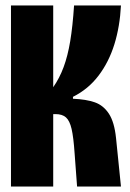

<svg xmlns="http://www.w3.org/2000/svg" viewBox="-20 -680 474 700"><path d="M20 -660H174V-362Q197 -395 212 -435.5Q227 -476 236 -530Q245 -584 250 -660H421Q417 -583 397 -518.5Q377 -454 339.5 -404.5Q302 -355 246 -327V-320Q294 -318 325.5 -307Q357 -296 377 -265.5Q397 -235 403 -177L421 0H261L252 -121Q248 -180 241 -210Q234 -240 220.5 -252Q207 -264 182 -264H174V0H20Z"/></svg>

Font: Bricolage Grotesque 96pt Condensed ExBd
Style: Regular
Weight: 800
Width: 3
Designer: Mathieu Triay
Foundry: Atelier Triay
Version: Version 1.001;Glyphs 3.2 (3207)